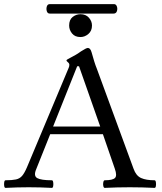

<svg xmlns="http://www.w3.org/2000/svg" viewBox="-21 -910 787 933"><path d="M6 3Q1 3 -0.5 -6Q-2 -15 -0.5 -24.5Q1 -34 6 -34Q38 -34 56.5 -38Q75 -42 86.5 -55.5Q98 -69 110 -97L313 -581Q316 -587 316 -595Q316 -602 309 -607.5Q302 -613 302 -617Q302 -620 324 -631Q335 -637 346 -643Q357 -649 372 -660Q398 -677 406 -677Q418 -677 424 -656Q431 -631 437 -611.5Q443 -592 450 -575L628 -90Q640 -56 664.5 -45Q689 -34 730 -34Q735 -34 736.5 -24.5Q738 -15 736.5 -6Q735 3 730 3Q669 0 610 0Q548 0 488 3Q483 3 481 -6Q479 -15 481 -24.5Q483 -34 488 -34Q526 -34 537.5 -45Q549 -56 537 -90L479 -258H223L155 -88Q141 -55 160 -44.5Q179 -34 231 -34Q236 -34 237.5 -24.5Q239 -15 237.5 -6Q236 3 231 3Q175 0 119 0Q63 0 6 3ZM237 -295H466L363 -588H354ZM370 -730Q343 -730 329 -747.5Q315 -765 315 -786Q315 -814 332 -827.5Q349 -841 370 -841Q396 -841 411 -824Q426 -807 426 -786Q426 -760 408.5 -745Q391 -730 370 -730ZM221 -844Q210 -844 206.5 -855.5Q203 -867 206.5 -878.5Q210 -890 221 -890H533Q543 -890 547 -878.5Q551 -867 547 -855.5Q543 -844 531 -844Z"/></svg>

Font: Junicode SmExp
Style: Regular
Weight: 400
Width: 6
Designer: Peter S. Baker
Version: Version 2.205; ttfautohint (v1.8.4)